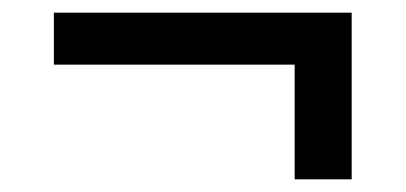

<svg xmlns="http://www.w3.org/2000/svg" viewBox="-20 -403 640 303"><path d="M535 -120H445V-301H65V-383H535Z"/></svg>

Font: ABeeZee
Style: Regular
Weight: 400
Designer: Anja Meiners
Foundry: Anja Meiners
Version: Version 1.001